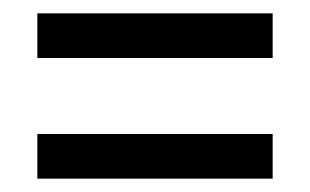

<svg xmlns="http://www.w3.org/2000/svg" viewBox="-20 -501 465 288"><path d="M36 -414V-481H389V-414ZM36 -233V-300H389V-233Z"/></svg>

Font: Noto Serif Armenian ExtraCondensed
Style: Bold
Weight: 700
Width: 2
Designer: Monotype Design Team
Foundry: Monotype Imaging Inc.
Version: Version 2.008; ttfautohint (v1.8.4.7-5d5b)